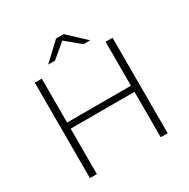

<svg xmlns="http://www.w3.org/2000/svg" viewBox="-192 -1047 1197 1219"><g transform="rotate(-30 407.0 -437.5)"><path d="M692 -700V0H641V-333H173V0H122V-700H173V-378H641V-700ZM511 -757 407 -844 303 -757H253L379 -875H435L561 -757Z"/></g></svg>

Font: Montserrat Atlas Light
Style: Regular
Weight: 300
Designer: Julieta Ulanovsky
Foundry: Julieta Ulanovsky
Version: Version 7.200